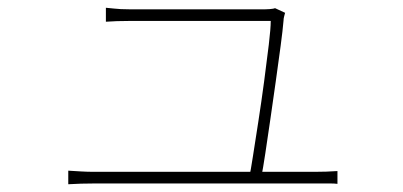

<svg xmlns="http://www.w3.org/2000/svg" viewBox="-20 -508 1040 495"><path d="M715 -475Q714 -471 712.5 -465.5Q711 -460 711 -455Q709 -431 703.5 -389.5Q698 -348 691 -298.5Q684 -249 677 -200.5Q670 -152 664 -112.5Q658 -73 654 -53H623Q626 -66 632 -104.5Q638 -143 646 -194.5Q654 -246 661 -298.5Q668 -351 673 -393Q678 -435 678 -454Q655 -454 614 -454Q573 -454 525 -454Q477 -454 431.5 -454Q386 -454 354 -454Q322 -454 314 -454Q294 -454 281.5 -453.5Q269 -453 253 -452V-488Q264 -487 273 -486Q282 -485 291.5 -484.5Q301 -484 313 -484Q321 -484 353 -484Q385 -484 429.5 -484Q474 -484 521 -484Q568 -484 606.5 -484Q645 -484 664 -484Q670 -484 675 -484.5Q680 -485 683.5 -485.5Q687 -486 689 -487ZM156 -68Q173 -67 189 -66Q205 -65 224 -65Q236 -65 277.5 -65Q319 -65 378.5 -65Q438 -65 503.5 -65Q569 -65 629 -65Q689 -65 732.5 -65Q776 -65 790 -65Q804 -65 821 -65.5Q838 -66 850 -67V-34Q842 -35 832 -35Q822 -35 812 -35Q802 -35 793 -35Q778 -35 734 -35Q690 -35 629.5 -35Q569 -35 503.5 -35Q438 -35 379 -35Q320 -35 278 -35Q236 -35 224 -35Q205 -35 189 -34.5Q173 -34 156 -33Z"/></svg>

Font: Noto Sans JP
Style: Regular
Weight: 100
Designer: Ryoko NISHIZUKA 西塚涼子 (kana, bopomofo & ideographs); Paul D. Hunt (Latin, Greek & Cyrillic); Sandoll Communications 산돌커뮤니
Foundry: Adobe
Version: Version 2.004;hotconv 1.0.118;makeotfexe 2.5.65603